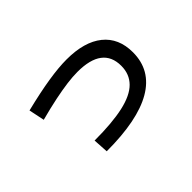

<svg xmlns="http://www.w3.org/2000/svg" viewBox="-82 -851 1164 1164"><g transform="rotate(-45 500.0 -269.0)"><path d="M303 -84Q455 -84 551 -105.5Q647 -127 692.5 -173Q738 -219 738 -290Q738 -371 684.5 -411.5Q631 -452 524 -452Q483 -452 433.5 -445.5Q384 -439 320.5 -426Q257 -413 174 -391L153 -492Q279 -523 371 -537.5Q463 -552 530 -552Q682 -552 764 -486Q846 -420 846 -298Q846 -144 710.5 -65Q575 14 309 14Z"/></g></svg>

Font: M PLUS 1 Medium
Style: Regular
Weight: 500
Designer: Coji Morishita
Foundry: UNDERFOREST DESIGN
Version: Version 1.001